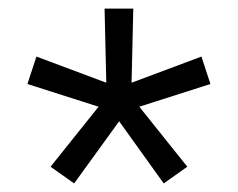

<svg xmlns="http://www.w3.org/2000/svg" viewBox="-20 -784 555 448"><path d="M228 -591 65 -652 44 -588 210 -535 98 -395 153 -356 258 -501 362 -356 417 -395 305 -535 471 -588 450 -652 287 -591 291 -764H224Z"/></svg>

Font: Bounded Light
Style: Regular
Weight: 300
Designer: Vlad Churkin
Version: Version 3.0